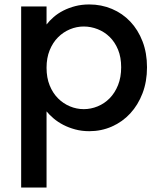

<svg xmlns="http://www.w3.org/2000/svg" viewBox="-20 -580 718 862"><path d="M189 -470Q202 -487 221 -503.5Q240 -520 264.5 -532.5Q289 -545 318 -552.5Q347 -560 381 -560Q435 -560 482.5 -540Q530 -520 565 -483Q600 -446 620 -394Q640 -342 640 -278Q640 -214 620 -161.5Q600 -109 565 -71Q530 -33 482.5 -12Q435 9 381 9Q347 9 317.5 1Q288 -7 264 -19.5Q240 -32 221 -48Q202 -64 189 -80V262H75V-551H189ZM524 -278Q524 -323 510 -357Q496 -391 472.5 -414Q449 -437 418.5 -449Q388 -461 356 -461Q324 -461 294 -448.5Q264 -436 240.5 -412.5Q217 -389 203 -354.5Q189 -320 189 -276Q189 -231 203 -196.5Q217 -162 240.5 -138.5Q264 -115 294 -102.5Q324 -90 356 -90Q388 -90 418.5 -102.5Q449 -115 472.5 -139Q496 -163 510 -198Q524 -233 524 -278Z"/></svg>

Font: SVN-Poppins Medium
Style: Regular
Weight: 500
Designer: Ninad Kale (Devanagari), Jonny Pinhorn (Latin)
Foundry: Indian Type Foundry
Version: Version 3.002 2017; ttfautohint (v1.8.3)